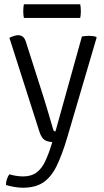

<svg xmlns="http://www.w3.org/2000/svg" viewBox="-20 -662 489 900"><path d="M295 -17Q271 64 245.5 116Q220 168 183 193Q146 218 87 218Q67.5 218 44.2 213.8Q21 209.5 8 205Q7.5 192 12.5 177.5Q17.5 163 24 155Q34 158.5 52.8 161.8Q71.5 165 88 165Q127 165 151.5 146.5Q176 128 192 94Q208 60 222 14L225 4Q200.5 2.5 187.2 -7.2Q174 -17 165 -44L24 -485Q37.5 -491 47.2 -494Q57 -497 65 -497Q77 -497 86.5 -490.2Q96 -483.5 102 -464L183 -210Q191.5 -183 200 -154.5Q208.5 -126 216.2 -99.8Q224 -73.5 230 -53Q232.5 -46 240 -46L364 -491Q371.5 -492.5 380.2 -493.2Q389 -494 397 -494Q407 -494 415.8 -492.8Q424.5 -491.5 431 -489L433 -486ZM92 -578Q90.5 -585 89.8 -592.2Q89 -599.5 89 -609Q89 -619.5 89.8 -627Q90.5 -634.5 92 -642H356Q357.5 -634.5 358.2 -627Q359 -619.5 359 -609Q359 -591.5 356 -578Z"/></svg>

Font: Signika Negative Light
Style: Regular
Weight: 300
Designer: Anna Giedry
Foundry: Anna Giedry
Version: Version 2.001